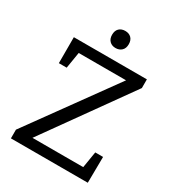

<svg xmlns="http://www.w3.org/2000/svg" viewBox="-206 -1004 1030 1127"><g transform="rotate(30 308.5 -441.0)"><path d="M495 -66 513 -176H566L564 0H43V-59L458 -633H137L119 -523H66V-699H561V-640L151 -66ZM253 -824Q253 -852 268.5 -867Q284 -882 310 -882Q335 -882 350.5 -867Q366 -852 366 -824Q366 -796 350 -781Q334 -766 309 -766Q284 -766 268.5 -781.5Q253 -797 253 -824Z"/></g></svg>

Font: Bitter Pro
Style: Regular
Weight: 400
Designer: Sol Matas, and Bitter project Authors
Foundry: Sol Matas
Version: Version 1.010